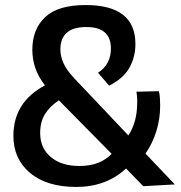

<svg xmlns="http://www.w3.org/2000/svg" viewBox="-20 -730 716 760"><path d="M282 10Q165 10 99 -45.5Q33 -101 33 -192Q33 -326 158 -392Q131 -427 119.5 -461.5Q108 -496 108 -533Q108 -614 158.5 -662Q209 -710 319 -710Q516 -710 516 -556Q516 -504 492 -461.5Q468 -419 412 -391L368 -442Q419 -475 419 -538Q419 -623 322 -623Q219 -623 219 -534Q219 -507 231.5 -479.5Q244 -452 275 -419L488 -194Q522 -244 523 -320Q524 -343 520 -367L609 -369Q612 -356 613 -342.5Q614 -329 614 -313Q614 -259 599 -211Q584 -163 556 -122L672 0L547 7L479 -63Q400 10 282 10ZM139 -203Q139 -144 181 -108.5Q223 -73 294 -73Q337 -73 368.5 -85.5Q400 -98 422 -121L213 -333Q176 -308 157.5 -277.5Q139 -247 139 -203Z"/></svg>

Font: Georama Medium
Style: Regular
Weight: 500
Designer: Jean-Baptiste Levee
Foundry: Production Type
Version: Version 1.000